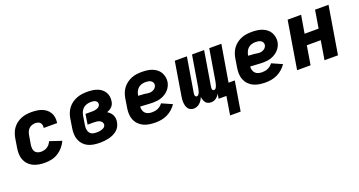

<svg xmlns="http://www.w3.org/2000/svg" viewBox="-42 -1147 3683 1968"><g transform="rotate(-20 1800.0 -163.5)"><path d="M270 8Q237 8 204 2.5Q171 -3 143 -16.5Q115 -30 93 -53Q71 -76 59.5 -105.5Q48 -135 47 -168.5Q46 -202 52 -235L68 -335Q73 -362 83 -389Q93 -416 110.5 -439.5Q128 -463 152.5 -481Q177 -499 203.5 -509.5Q230 -520 258 -524Q286 -528 313 -528Q342 -528 370.5 -524.5Q399 -521 424.5 -511.5Q450 -502 471.5 -485.5Q493 -469 507 -445.5Q521 -422 525 -394Q529 -366 525 -337Q524 -336 524 -334.5Q524 -333 524 -332H378Q378 -332 378 -332.5Q378 -333 378 -334Q381 -349 378 -363.5Q375 -378 366 -388.5Q357 -399 342.5 -403.5Q328 -408 313 -408Q295 -408 276.5 -402Q258 -396 244 -382.5Q230 -369 222.5 -351.5Q215 -334 212 -316L195 -216Q192 -196 193.5 -176.5Q195 -157 205 -141.5Q215 -126 233 -119Q251 -112 270 -112Q287 -112 304.5 -116Q322 -120 337.5 -130Q353 -140 364.5 -154.5Q376 -169 383 -186L512 -143Q497 -109 471.5 -79Q446 -49 413 -28.5Q380 -8 343 0Q306 8 270 8Z M869 8Q836 8 803 3Q770 -2 741.5 -15.5Q713 -29 691.5 -52.5Q670 -76 659 -105.5Q648 -135 647 -168.5Q646 -202 652 -235L668 -335Q673 -363 684 -390.5Q695 -418 714 -442Q733 -466 758 -483Q783 -500 811 -510.5Q839 -521 867.5 -524.5Q896 -528 924 -528Q951 -528 977.5 -524.5Q1004 -521 1028.5 -512.5Q1053 -504 1073.5 -488.5Q1094 -473 1107 -452Q1120 -431 1125 -404.5Q1130 -378 1125 -351Q1123 -336 1116.5 -321Q1110 -306 1098.5 -294.5Q1087 -283 1073 -275Q1059 -267 1044 -261Q1060 -252 1073.5 -238.5Q1087 -225 1095.5 -208Q1104 -191 1106 -171Q1108 -151 1104 -130Q1100 -107 1088 -84Q1076 -61 1056 -45Q1036 -29 1012.5 -18.5Q989 -8 965 -2.5Q941 3 917 5.5Q893 8 869 8ZM871 -103Q881 -103 890.5 -103.5Q900 -104 910 -106Q920 -108 929.5 -111Q939 -114 948 -119Q957 -124 963.5 -132.5Q970 -141 972 -150Q974 -167 965 -180Q956 -193 941.5 -199.5Q927 -206 911 -208Q895 -210 878 -210H812L830 -321H897Q906 -321 915.5 -321.5Q925 -322 934 -323.5Q943 -325 952.5 -328Q962 -331 970.5 -336.5Q979 -342 984.5 -350Q990 -358 992 -367Q994 -380 988 -391Q982 -402 972 -407.5Q962 -413 949.5 -415Q937 -417 924 -417Q903 -417 881.5 -411.5Q860 -406 842.5 -392Q825 -378 815 -358Q805 -338 801 -317L785 -217Q782 -202 782 -187.5Q782 -173 785.5 -159Q789 -145 796.5 -133.5Q804 -122 815.5 -115Q827 -108 841.5 -105.5Q856 -103 871 -103Z M1477 8Q1443 8 1409.5 3Q1376 -2 1347 -15.5Q1318 -29 1295.5 -52Q1273 -75 1261 -104.5Q1249 -134 1247.5 -167.5Q1246 -201 1252 -235L1268 -335Q1273 -363 1283.5 -390Q1294 -417 1312 -440.5Q1330 -464 1355 -482Q1380 -500 1407 -510.5Q1434 -521 1462.5 -524.5Q1491 -528 1518 -528Q1547 -528 1575 -524.5Q1603 -521 1628.5 -511.5Q1654 -502 1676 -485.5Q1698 -469 1711.5 -446.5Q1725 -424 1730.5 -396.5Q1736 -369 1732 -340Q1728 -318 1717.5 -296.5Q1707 -275 1690.5 -257.5Q1674 -240 1653.5 -227Q1633 -214 1611 -206.5Q1589 -199 1566.5 -196Q1544 -193 1521 -193Q1504 -193 1486.5 -194Q1469 -195 1451.5 -196Q1434 -197 1417 -198Q1400 -199 1382 -200Q1380 -180 1385.5 -160.5Q1391 -141 1404.5 -127.5Q1418 -114 1437 -108.5Q1456 -103 1477 -103Q1493 -103 1509.5 -105.5Q1526 -108 1541.5 -115Q1557 -122 1570.5 -133Q1584 -144 1594 -158L1707 -108Q1688 -80 1661.5 -56.5Q1635 -33 1604.5 -18.5Q1574 -4 1541.5 2Q1509 8 1477 8ZM1521 -300Q1533 -300 1545.5 -303.5Q1558 -307 1569.5 -314Q1581 -321 1589 -332.5Q1597 -344 1599 -356Q1601 -371 1594.5 -384Q1588 -397 1575.5 -404.5Q1563 -412 1548.5 -414.5Q1534 -417 1519 -417Q1499 -417 1478 -411.5Q1457 -406 1440 -391.5Q1423 -377 1414 -357Q1405 -337 1401 -317L1400 -311Q1415 -309 1430.5 -308.5Q1446 -308 1461 -307Q1476 -306 1490.5 -303Q1505 -300 1521 -300Z M2217 201 2250 0H2165L2174 -53Q2167 -40 2157 -28.5Q2147 -17 2135 -8.5Q2123 0 2109 4Q2095 8 2081 8Q2063 8 2047.5 1.5Q2032 -5 2022 -18Q2012 -31 2007 -47Q2002 -63 2000 -80Q1993 -63 1983 -47Q1973 -31 1959 -18.5Q1945 -6 1927.5 1Q1910 8 1893 8Q1875 8 1858.5 0.5Q1842 -7 1832 -21Q1822 -35 1817.5 -52Q1813 -69 1811.5 -87Q1810 -105 1811.5 -123.5Q1813 -142 1817 -161L1876 -520H2008L1945 -139Q1944 -132 1944 -125.5Q1944 -119 1946 -113Q1948 -107 1953 -103.5Q1958 -100 1965 -100Q1973 -100 1979.5 -106Q1986 -112 1990 -119.5Q1994 -127 1996.5 -135Q1999 -143 2001 -151Q2003 -159 2005 -167Q2007 -175 2008 -183L2064 -520H2196L2133 -139Q2132 -132 2132 -125.5Q2132 -119 2134 -113Q2136 -107 2141 -103.5Q2146 -100 2153 -100Q2161 -100 2167.5 -106Q2174 -112 2177.5 -119.5Q2181 -127 2184 -135Q2187 -143 2189 -151Q2191 -159 2192.5 -167Q2194 -175 2196 -183L2252 -520H2384L2317 -120H2385L2332 201Z M2677 8Q2643 8 2609.5 3Q2576 -2 2547 -15.5Q2518 -29 2495.5 -52Q2473 -75 2461 -104.5Q2449 -134 2447.5 -167.5Q2446 -201 2452 -235L2468 -335Q2473 -363 2483.5 -390Q2494 -417 2512 -440.5Q2530 -464 2555 -482Q2580 -500 2607 -510.5Q2634 -521 2662.5 -524.5Q2691 -528 2718 -528Q2747 -528 2775 -524.5Q2803 -521 2828.5 -511.5Q2854 -502 2876 -485.5Q2898 -469 2911.5 -446.5Q2925 -424 2930.5 -396.5Q2936 -369 2932 -340Q2928 -318 2917.5 -296.5Q2907 -275 2890.5 -257.5Q2874 -240 2853.5 -227Q2833 -214 2811 -206.5Q2789 -199 2766.5 -196Q2744 -193 2721 -193Q2704 -193 2686.5 -194Q2669 -195 2651.5 -196Q2634 -197 2617 -198Q2600 -199 2582 -200Q2580 -180 2585.5 -160.5Q2591 -141 2604.5 -127.5Q2618 -114 2637 -108.5Q2656 -103 2677 -103Q2693 -103 2709.5 -105.5Q2726 -108 2741.5 -115Q2757 -122 2770.5 -133Q2784 -144 2794 -158L2907 -108Q2888 -80 2861.5 -56.5Q2835 -33 2804.5 -18.5Q2774 -4 2741.5 2Q2709 8 2677 8ZM2721 -300Q2733 -300 2745.5 -303.5Q2758 -307 2769.5 -314Q2781 -321 2789 -332.5Q2797 -344 2799 -356Q2801 -371 2794.5 -384Q2788 -397 2775.5 -404.5Q2763 -412 2748.5 -414.5Q2734 -417 2719 -417Q2699 -417 2678 -411.5Q2657 -406 2640 -391.5Q2623 -377 2614 -357Q2605 -337 2601 -317L2600 -311Q2615 -309 2630.5 -308.5Q2646 -308 2661 -307Q2676 -306 2690.5 -303Q2705 -300 2721 -300Z M3021 0 3107 -520H3254L3221 -325H3374L3406 -520H3553L3467 0H3320L3354 -206H3202L3168 0Z"/></g></svg>

Font: Iosevka SS04 Heavy Extended
Style: Italic
Weight: 900
Width: 7
Italic angle: -9°
Monospace: yes
Designer: Belleve Invis
Foundry: Belleve Invis
Version: Version 19.0.0; ttfautohint (v1.8.4)